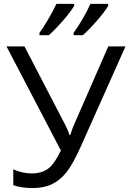

<svg xmlns="http://www.w3.org/2000/svg" viewBox="-20 -951 661 981"><path d="M47.9 -4.9V-85.9Q93.3 -64.9 143.6 -64.9Q194.3 -65.4 226.6 -89.8Q258.8 -114.3 291 -182.1L13.2 -713.9H105L315.9 -308.1Q328.1 -284.2 335 -261.2H338.9Q352.5 -302.2 357.9 -313L533.2 -713.9H621.1L393.1 -203.1Q352.5 -111.8 319.3 -70.3Q286.1 -29.3 245.1 -9.8Q204.1 9.8 146.5 9.8Q88.9 9.8 47.9 -4.9ZM532.7 -931.2V-920.9Q514.6 -890.1 472.7 -842.3Q430.7 -794.4 402.8 -771H356V-783.2Q407.7 -855.5 441.9 -931.2ZM358.9 -931.2V-920.9Q340.8 -890.1 298.8 -842.3Q256.8 -794.4 229 -771H181.6V-783.2Q199.2 -806.6 226.1 -852.1Q252.9 -897.5 268.1 -931.2Z"/></svg>

Font: OpenSans-Regular
Style: Regular
Weight: 400
Foundry: Ascender Corporation
Version: Version 1.10